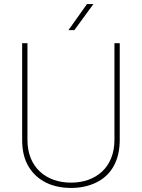

<svg xmlns="http://www.w3.org/2000/svg" viewBox="-20 -926 707 956"><path d="M549.8 -229C549.8 -91.8 456.5 -16.6 333.5 -16.6C210.9 -16.6 116.7 -91.8 116.7 -229V-710.9H90.3V-229C90.3 -175.8 101.1 -131.8 122.6 -96.2C165 -25.4 241.2 9.8 333.5 9.8C379.9 9.8 421.4 1 458 -16.6C531.2 -51.8 576.2 -123 576.2 -229V-710.9H549.8ZM350.1 -775.9 445.3 -905.8H413.1L320.8 -775.9Z"/></svg>

Font: Vazirmatn Thin
Style: Regular
Weight: 100
Designer: Saber Rastikerdar
Foundry: Saber Rastikerdar
Version: Version 33.003